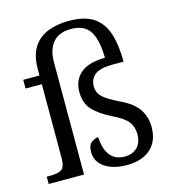

<svg xmlns="http://www.w3.org/2000/svg" viewBox="-113 -856 867 960"><g transform="rotate(-15 320.0 -376.0)"><path d="M427 10Q356 10 312.5 -19.5Q269 -49 269 -100Q269 -135 287.5 -148.5Q306 -162 323 -162Q325 -102 351 -68Q377 -34 427 -34Q467 -34 491.5 -58Q516 -82 516 -127Q516 -164 496 -190.5Q476 -217 418 -245Q357 -275 323.5 -310Q290 -345 290 -405Q290 -465 331 -500.5Q372 -536 458 -537Q457 -629 428.5 -674.5Q400 -720 330 -720Q268 -720 237 -683Q206 -646 206 -583V0H23V-38H46Q81 -38 100 -50Q119 -62 119 -109V-491H35V-536H119V-569Q119 -641 147.5 -683.5Q176 -726 224 -744Q272 -762 330 -762Q413 -762 459 -730.5Q505 -699 524 -639Q543 -579 543 -494H484Q420 -494 393.5 -472Q367 -450 367 -412Q367 -381 389 -359Q411 -337 473 -307Q543 -274 568.5 -233Q594 -192 594 -144Q594 -69 549 -29.5Q504 10 427 10Z"/></g></svg>

Font: Noto Serif Hentaigana
Style: Regular
Weight: 400
Designer: Kazuhiro Yamada
Foundry: nipponia
Version: Version 1.000; ttfautohint (v1.8.4.7-5d5b)